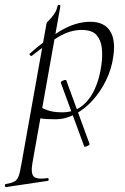

<svg xmlns="http://www.w3.org/2000/svg" viewBox="-80 -481 507 776"><path d="M166 -146Q165 -150 170 -153Q175 -156 181 -157.5Q187 -159 188 -156L282 101Q283 103 278 106.5Q273 110 267 111.5Q261 113 260 110ZM-55 275Q-59 276 -60 270Q-61 264 -57 263Q-34 259 -22.5 253Q-11 247 -5 231.5Q1 216 6 185L108 -386Q108 -389 114 -395Q120 -401 128 -410Q136 -419 143 -431Q150 -443 153 -458Q154 -462 159.5 -461Q165 -460 164 -456L51 178Q44 219 56 232Q68 245 111 239Q115 237 116.5 243Q118 249 113 250ZM145 1Q105 1 88 -2Q71 -5 57 -8L67 -58Q86 -45 110.5 -36Q135 -27 171 -27Q218 -27 250.5 -52Q283 -77 303 -121Q323 -165 330 -220Q335 -255 331.5 -287Q328 -319 310 -339.5Q292 -360 250 -360Q203 -360 156.5 -332Q110 -304 48 -255Q45 -254 41 -258.5Q37 -263 40 -264Q99 -317 162 -355Q225 -393 285 -393Q340 -393 364 -357Q388 -321 378 -253Q371 -202 348.5 -156Q326 -110 293.5 -74.5Q261 -39 222.5 -19Q184 1 145 1Z"/></svg>

Font: Cormorant Light
Style: Italic
Weight: 300
Italic angle: -10°
Designer: Christian Thalmann (Catharsis Fonts)
Foundry: Catharsis Fonts
Version: Version 4.000